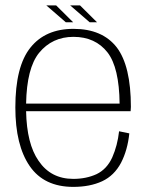

<svg xmlns="http://www.w3.org/2000/svg" viewBox="-20 -708 579 732"><path d="M259.5 4.5Q323 4.5 369.5 -17Q415.5 -38.5 441.5 -87.5Q466.5 -136 473 -199.5L434 -207.5Q428 -153.5 408 -108Q387.5 -63 348 -44Q308.5 -26 259.5 -26Q173.5 -26 127 -95Q82 -159.5 79.5 -284H478Q479 -292.5 479 -300.5Q479 -456.5 425 -527.5Q370 -598 260 -598Q153 -598 96 -526.5Q38.5 -455 38.5 -298.5Q38.5 -154 93.5 -74.5Q148 4.5 259.5 4.5ZM79.5 -313Q82 -448.5 129 -506.5Q179 -567.5 260 -567.5Q343.5 -567.5 390 -508Q434.5 -450.5 436 -313ZM322 -623H350L285 -687.5H247.5ZM231 -623H259L194 -687.5H156.5Z"/></svg>

Font: Anybody Thin ExtraLight
Style: Regular
Weight: 250
Version: Version 1.113;gftools[0.9.25]